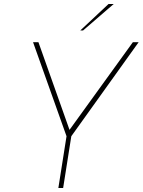

<svg xmlns="http://www.w3.org/2000/svg" viewBox="-20 -944 716 964"><path d="M314 -260 146 -732H173L329 -292L647 -732H676L338 -260L297 0H273ZM525 -924H551L397 -791H383Z"/></svg>

Font: Exo Thin
Style: Italic
Weight: 250
Italic angle: -9°
Designer: Natanael Gama
Foundry: Natanael Gama
Version: Version 1.500; ttfautohint (v1.6)